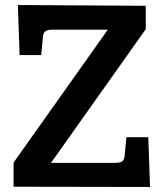

<svg xmlns="http://www.w3.org/2000/svg" viewBox="-20 -743 642 764"><path d="M577 1 34 0V-96L409 -625H189Q170 -625 161 -619Q152 -613 151 -596L144 -524H58L51 -723L560 -720V-627L183 -95H438Q458 -95 466.5 -101Q475 -107 476 -124L483 -197H570Z"/></svg>

Font: Enriqueta SemiBold
Style: Regular
Weight: 600
Designer: Viviana Monsalve, Gustavo Ibarra
Foundry: 72Puntos
Version: Version 2.000